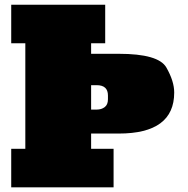

<svg xmlns="http://www.w3.org/2000/svg" viewBox="-20 -798 802 818"><path d="M439.9 -391.1Q439.9 -435.1 392.1 -435.1H368.2V-331.1H392.1Q412.1 -331.1 426 -341.6Q439.9 -352.1 439.9 -375ZM722.2 -403.8Q722.2 -229 485.8 -229H368.2V-164.1H463.9V0H27.8V-164.1H87.9V-613.8H27.8V-777.8H428.2V-613.8H368.2V-568.8H485.8Q655.3 -568.8 688.7 -510.5Q722.2 -452.1 722.2 -403.8Z"/></svg>

Font: AlfaSlabOne-Regular
Style: Regular
Weight: 400
Designer: JM Sole
Foundry: JM Sole
Version: Version 1.001